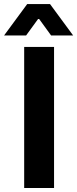

<svg xmlns="http://www.w3.org/2000/svg" viewBox="-39 -937 385 957"><path d="M230.4 -703.1V0H81.5V-703.1ZM96.6 -916.8H153.4V-842.2H150.7L91 -760.1H-18.8ZM215.8 -760.1 156.2 -842.2H153.4V-916.8H210.3L325.7 -760.1Z"/></svg>

Font: Wand UI Pro
Style: Regular
Weight: 400
Designer: Andreas Faust
Version: Version 1.003;FEAKit 1.0